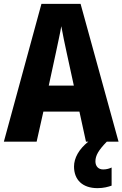

<svg xmlns="http://www.w3.org/2000/svg" viewBox="-20 -828 635 996"><path d="M426 -93H438C389 -54 364 -8 364 36C364 104 407 148 486 148C518 148 542 141 559 135V41C548 46 534 51 515 51C490 51 475 34 475 9C475 -21 491 -49 534 -93H595L398 -808H195L0 -93H170L205 -249H392ZM326 -554 363 -384H233L270 -555C278 -594 292 -656 298 -692C305 -652 316 -600 326 -554Z"/></svg>

Font: Noto Sans Kannada UI Condensed ExtraBold
Style: Regular
Weight: 800
Width: 3
Designer: Jelle Bosma - Monotype Design Team
Foundry: Monotype Imaging Inc.
Version: Version 2.005